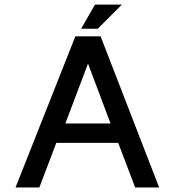

<svg xmlns="http://www.w3.org/2000/svg" viewBox="-20 -831 762 851"><path d="M154.4 0 229.6 -197.9H503.9L579.1 0H685.4L425.9 -669.9H314L48.8 0ZM370.1 -549.3 470 -283.7H269.7ZM339.6 -703.6H413.3L520.3 -810.7H401.2Z"/></svg>

Font: SaysetthaMai Thin
Style: Regular
Weight: 100
Designer: John M. Durdin
Foundry: Lao Script for Windows
Version: Version 1.101